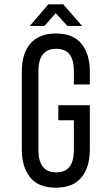

<svg xmlns="http://www.w3.org/2000/svg" viewBox="-20 -862 490 889"><path d="M186 -742H118L204 -842H273L360 -742H292L238 -801ZM238 -707Q319 -707 357.5 -659Q396 -611 396 -531V-471H322V-535Q322 -583 302.5 -609.5Q283 -636 240 -636Q198 -636 178 -609.5Q158 -583 158 -535V-165Q158 -117 178 -90.5Q198 -64 240 -64Q283 -64 302.5 -90.5Q322 -117 322 -165V-305H250V-375H396V-169Q396 -89 357.5 -41Q319 7 238 7Q158 7 119.5 -41Q81 -89 81 -169V-531Q81 -571 90.5 -603.5Q100 -636 119.5 -659Q139 -682 168.5 -694.5Q198 -707 238 -707Z"/></svg>

Font: Bebas Neue Regular
Style: Regular
Weight: 400
Designer: Ryoichi Tsunekawa & LGV (GE)
Foundry: Free Software Foundation, Inc.
Version: Version 1.003 August 13, 2016